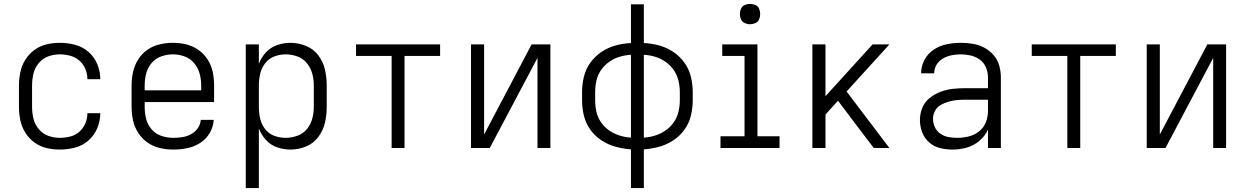

<svg xmlns="http://www.w3.org/2000/svg" viewBox="-20 -757 6376 982"><path d="M286 8Q325 8 363.5 -2Q402 -12 432 -38Q462 -64 477.5 -101.5Q493 -139 493 -178H427Q427 -178 427 -178Q427 -178 427 -178Q427 -151 416.5 -126Q406 -101 385.5 -83Q365 -65 338.5 -58.5Q312 -52 286 -52Q255 -52 226.5 -62.5Q198 -73 178 -97Q158 -121 151 -150.5Q144 -180 144 -210V-320Q144 -350 151 -380Q158 -410 178 -434Q198 -458 226.5 -468.5Q255 -479 286 -479Q312 -479 338.5 -472Q365 -465 385.5 -447.5Q406 -430 416.5 -404.5Q427 -379 427 -352Q427 -352 427 -352Q427 -352 427 -352H493Q493 -392 477.5 -429Q462 -466 432 -492Q402 -518 363.5 -528Q325 -538 286 -538Q251 -538 217.5 -530Q184 -522 156 -501.5Q128 -481 109.5 -451.5Q91 -422 84 -388Q77 -354 77 -320V-210Q77 -176 84 -142Q91 -108 109.5 -78.5Q128 -49 156 -28.5Q184 -8 217.5 0Q251 8 286 8Z M866 8Q902 8 937 1Q972 -6 1003 -25.5Q1034 -45 1052.5 -76.5Q1071 -108 1073 -144H1007Q1005 -120 991 -100.5Q977 -81 956 -70Q935 -59 912 -55.5Q889 -52 866 -52Q835 -52 805.5 -62Q776 -72 755.5 -95.5Q735 -119 727.5 -149Q720 -179 720 -210V-235H1075V-320Q1075 -355 1068 -389Q1061 -423 1042 -452.5Q1023 -482 994.5 -502Q966 -522 932.5 -530Q899 -538 864 -538Q830 -538 796 -530Q762 -522 733.5 -502Q705 -482 686.5 -452.5Q668 -423 660.5 -389Q653 -355 653 -320V-210Q653 -175 660.5 -141Q668 -107 687 -77.5Q706 -48 734.5 -28Q763 -8 797 0Q831 8 866 8ZM1009 -295H720V-320Q720 -351 727.5 -380.5Q735 -410 755 -434Q775 -458 804.5 -468.5Q834 -479 864 -479Q895 -479 924 -468.5Q953 -458 973 -434Q993 -410 1001 -380.5Q1009 -351 1009 -320Z M1237 205H1304V-100Q1316 -68 1340 -41.5Q1364 -15 1397.5 -3.5Q1431 8 1465 8Q1506 8 1544.5 -7.5Q1583 -23 1608 -56.5Q1633 -90 1642 -129.5Q1651 -169 1651 -210V-320Q1651 -361 1642 -401Q1633 -441 1608 -474Q1583 -507 1544.5 -522.5Q1506 -538 1465 -538Q1431 -538 1397.5 -526.5Q1364 -515 1340 -489Q1316 -463 1304 -430V-530H1237ZM1441 -52Q1411 -52 1382.5 -62.5Q1354 -73 1335.5 -97.5Q1317 -122 1310.5 -151Q1304 -180 1304 -210V-320Q1304 -350 1310.5 -379Q1317 -408 1335.5 -432.5Q1354 -457 1382.5 -468Q1411 -479 1441 -479Q1471 -479 1500.5 -468.5Q1530 -458 1549.5 -434Q1569 -410 1577 -380.5Q1585 -351 1585 -320V-210Q1585 -180 1577 -150Q1569 -120 1549.5 -96.5Q1530 -73 1500.5 -62.5Q1471 -52 1441 -52Z M1983 0H2049V-471H2231V-530H1801V-471H1983Z M2389 0H2485L2729 -461V0H2795V-530H2699L2456 -69V-530H2389Z M3207 205H3273V7Q3313 4 3351.5 -6.5Q3390 -17 3423.5 -39Q3457 -61 3480.5 -93.5Q3504 -126 3513.5 -165Q3523 -204 3523 -244V-286Q3523 -326 3513.5 -365Q3504 -404 3480.5 -436.5Q3457 -469 3423.5 -491.5Q3390 -514 3351.5 -524.5Q3313 -535 3273 -537V-735H3207V-537Q3167 -535 3128.5 -524.5Q3090 -514 3056.5 -491.5Q3023 -469 2999.5 -436.5Q2976 -404 2966.5 -365Q2957 -326 2957 -286V-244Q2957 -204 2966.5 -165Q2976 -126 2999.5 -93.5Q3023 -61 3056.5 -39Q3090 -17 3128.5 -6.5Q3167 4 3207 7ZM3207 -53Q3177 -55 3148.5 -64Q3120 -73 3095.5 -90Q3071 -107 3054 -131.5Q3037 -156 3030.5 -185Q3024 -214 3024 -244V-286Q3024 -316 3030.5 -345Q3037 -374 3054 -398.5Q3071 -423 3095.5 -440.5Q3120 -458 3148.5 -466.5Q3177 -475 3207 -477ZM3273 -53V-477Q3303 -475 3331.5 -466.5Q3360 -458 3384.5 -440.5Q3409 -423 3426 -398.5Q3443 -374 3450 -345Q3457 -316 3457 -286V-244Q3457 -214 3450 -185Q3443 -156 3426 -131.5Q3409 -107 3384.5 -90Q3360 -73 3331.5 -64Q3303 -55 3273 -53Z M3665 0H3967V-60H3854V-530H3674V-471H3788V-60H3665ZM3816 -633Q3830 -633 3843.5 -639Q3857 -645 3862.5 -658Q3868 -671 3868 -685Q3868 -699 3862.5 -712.5Q3857 -726 3843.5 -731.5Q3830 -737 3816 -737Q3802 -737 3789 -731.5Q3776 -726 3770 -712.5Q3764 -699 3764 -685Q3764 -671 3770 -658Q3776 -645 3789 -639Q3802 -633 3816 -633Z M4135 0H4202V-171L4266 -242L4354 -125L4449 0H4529L4310 -289L4529 -530H4443L4202 -265V-530H4135Z M4852 8Q4889 8 4924.5 -2Q4960 -12 4989 -36.5Q5018 -61 5033 -94V0H5099V-361Q5099 -392 5090.5 -422Q5082 -452 5061.5 -475.5Q5041 -499 5013.5 -513.5Q4986 -528 4955.5 -533Q4925 -538 4895 -538Q4859 -538 4823.5 -531Q4788 -524 4757 -504Q4726 -484 4708.5 -451Q4691 -418 4691 -382H4758Q4758 -406 4770.5 -426.5Q4783 -447 4804 -458.5Q4825 -470 4848 -474.5Q4871 -479 4895 -479Q4920 -479 4945.5 -473Q4971 -467 4992 -451.5Q5013 -436 5023 -411.5Q5033 -387 5033 -361V-306H4916Q4884 -306 4852.5 -302.5Q4821 -299 4790.5 -287.5Q4760 -276 4734.5 -255.5Q4709 -235 4697 -205Q4685 -175 4685 -143Q4685 -111 4696.5 -80.5Q4708 -50 4732.5 -28.5Q4757 -7 4788.5 0.5Q4820 8 4852 8ZM4876 -52Q4853 -52 4831 -56Q4809 -60 4790 -73Q4771 -86 4761.5 -106.5Q4752 -127 4752 -150Q4752 -171 4762.5 -190.5Q4773 -210 4792 -220.5Q4811 -231 4831.5 -237Q4852 -243 4873.5 -245Q4895 -247 4916 -247H5033V-189Q5033 -160 5022 -131.5Q5011 -103 4987 -84.5Q4963 -66 4934 -59Q4905 -52 4876 -52Z M5439 0H5505V-471H5687V-530H5257V-471H5439Z M5845 0H5941L6185 -461V0H6251V-530H6155L5912 -69V-530H5845Z"/></svg>

Font: Iosevka Sparkle Light
Style: Regular
Weight: 300
Designer: Belleve Invis
Foundry: Belleve Invis
Version: Version 4.5.0; ttfautohint (v1.8.3)